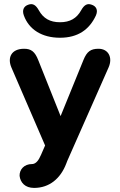

<svg xmlns="http://www.w3.org/2000/svg" viewBox="-20 -737 589 941"><path d="M76 125C80 158 103 184 147 184C222 184 277 138 305 64L310 51L512 -406C534 -455 511 -498 463 -498C425 -498 406 -485 389 -443L277 -168L168 -441C151 -485 132 -498 98 -498C36 -498 15 -455 36 -406L201 -24L181 22L177 30C164 60 148 67 137 67C98 67 75 94 76 125ZM274 -552C362 -552 418 -592 450 -661C462 -688 451 -707 429 -714C407 -722 392 -712 378 -687C356 -647 323 -628 274 -628C225 -628 192 -647 170 -687C156 -712 141 -722 119 -714C97 -707 87 -688 97 -661C122 -592 186 -552 274 -552Z"/></svg>

Font: SN Pro
Style: Bold
Weight: 700
Designer: Tobias Whetton
Foundry: Supernotes
Version: Version 1.003;Glyphs 3.3 (3324)